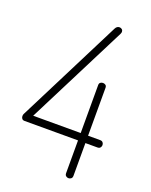

<svg xmlns="http://www.w3.org/2000/svg" viewBox="-138 -806 693 881"><g transform="rotate(20 208.5 -365.5)"><path d="M289 -178H28Q19 -178 15 -183.5Q11 -189 11 -196Q11 -203 14 -208L271 -717Q278 -731 291 -731Q298 -731 303 -726.5Q308 -722 308 -715Q308 -710 305 -704L57 -214H289V-448Q289 -457 294.5 -461Q300 -465 307 -465Q314 -465 319.5 -461Q325 -457 325 -448V-214H384Q393 -214 397.5 -208.5Q402 -203 402 -196Q402 -189 397.5 -183.5Q393 -178 384 -178H325V-18Q325 -9 319.5 -4.5Q314 0 307 0Q300 0 294.5 -4.5Q289 -9 289 -18Z"/></g></svg>

Font: AkaAcidDosis
Style: ExtraLight
Weight: 250
Designer: Edgar Tolentino, Pablo Impallari, Igino Marini, Aka-Acid
Foundry: Edgar Tolentino, Pablo Impallari, Igino Marini, Aka-Acid
Version: Version 1.007